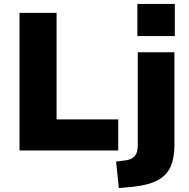

<svg xmlns="http://www.w3.org/2000/svg" viewBox="-20 -771 970 984"><path d="M80 0V-705H270V-159H586V0ZM684 -586V-751H876V-586ZM589 193 575 57 623 51Q654 47 670 29.5Q686 12 686 -24V-503H874V-34Q874 19 863.5 58Q853 97 827 124Q801 151 756.5 166.5Q712 182 643 188Z"/></svg>

Font: Nunito Sans 8pt Black
Style: Regular
Weight: 900
Version: Version 3.101;gftools[0.9.27]